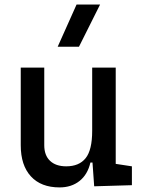

<svg xmlns="http://www.w3.org/2000/svg" viewBox="-20 -815 626 845"><path d="M242.2 9.8Q160.6 9.8 116 -38.8Q71.3 -87.4 71.3 -175.8V-517.6H174.8V-175.8Q174.8 -131.3 200.2 -107.2Q225.6 -83 271.5 -83Q328.1 -83 356.9 -118.9Q385.7 -154.8 385.7 -239.3L412.1 -99.6H377.9Q365.7 -46.9 330.1 -18.6Q294.4 9.8 242.2 9.8ZM394.5 4.9 385.7 -119.1V-210H489.3V-93.8L560.5 -83V0ZM385.7 -146.5V-517.6H489.3V-175.8ZM233.9 -609.4 316.9 -794.9H420.4L327.6 -609.4Z"/></svg>

Font: Cascadia Mono
Style: Regular
Weight: 400
Monospace: yes
Designer: Aaron Bell
Foundry: Saja Typeworks
Version: Version 2404.023